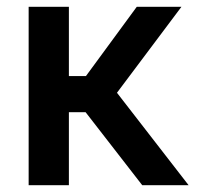

<svg xmlns="http://www.w3.org/2000/svg" viewBox="-20 -543 593 563"><path d="M64 0V-523H182V-320H232L381 -523H512L323 -271L533 0H397L231 -214H182V0Z"/></svg>

Font: Rising Sun SemiBold
Style: Regular
Weight: 600
Designer: Matt McInerney, Pablo Impallari, Rodrigo Fuenzalida (Raleway font), Stephen Hutchings (Greek), Cristiano Sobral (main ch
Foundry: The Rising Sun Project Authors
Version: Version 4.327; ttfautohint (v1.8.4.7-5d5b-dirty)